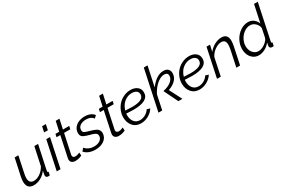

<svg xmlns="http://www.w3.org/2000/svg" viewBox="99 -1870 4452 3020"><g transform="rotate(-30 2325.0 -360.0)"><path d="M37.1 -124Q37.1 -159.7 47.9 -214.8L113.8 -521H181.2L119.1 -227.1Q108.9 -182.6 108.9 -148.9Q108.9 -49.8 194.8 -49.8Q251.5 -49.8 308.3 -88.9Q365.2 -127.9 400.9 -192.9L471.2 -521H539.1L448.2 -96.2Q447.8 -92.3 446.3 -85.4Q444.8 -78.6 444.8 -77.1Q444.8 -60.1 463.9 -60.1L451.2 0Q424.3 2 422.9 2Q402.3 1.5 391.1 -9Q379.9 -19.5 379.9 -37.1Q379.9 -54.7 394 -118.2Q348.6 -57.6 286.4 -23.9Q224.1 9.8 159.2 9.8Q37.1 9.8 37.1 -124Z M732.9 -730H800.8L779.8 -629.9H711.9ZM688 -521H755.9L646 0H577.6Z M829.6 -68.8Q829.6 -81.1 832.5 -94.2L911.6 -466.8H842.8L855 -521H922.9L960.9 -696.8H1028.8L990.7 -521H1105L1092.8 -466.8H980L907.7 -127.9Q902.8 -104.5 902.8 -100.1Q902.8 -79.1 916.3 -68.1Q929.7 -57.1 950.7 -57.1Q989.3 -57.1 1030.8 -80.1L1036.6 -24.9Q1021.5 -14.2 987.3 -4.2Q953.1 5.9 916.5 5.9Q877.4 5.9 853.5 -13.4Q829.6 -32.7 829.6 -68.8Z M1082.5 -67.9 1122.6 -113.8Q1188 -43.9 1283.7 -43.9Q1351.1 -43.9 1393.3 -74Q1435.5 -104 1435.5 -152.8Q1435.5 -163.6 1432.4 -172.4Q1429.2 -181.2 1425.3 -187.7Q1421.4 -194.3 1411.4 -200.7Q1401.4 -207 1393.8 -211.2Q1386.2 -215.3 1369.6 -220.7Q1353 -226.1 1342.3 -229.2Q1331.5 -232.4 1308.6 -238.8Q1274.9 -248 1256.3 -254.4Q1237.8 -260.7 1217.8 -270Q1197.8 -279.3 1188.2 -289.8Q1178.7 -300.3 1172.6 -315.9Q1166.5 -331.5 1166.5 -352.1Q1166.5 -405.3 1196.3 -446Q1226.1 -486.8 1276.1 -508.3Q1326.2 -529.8 1387.7 -529.8Q1444.8 -529.8 1487.8 -510.7Q1530.8 -491.7 1553.7 -459L1511.7 -418.9Q1471.2 -477.1 1381.3 -477.1Q1318.4 -477.1 1275.9 -449Q1233.4 -420.9 1233.4 -368.2Q1233.4 -336.9 1254.9 -323.2Q1276.4 -309.6 1338.4 -293Q1373.5 -283.2 1396.7 -275.6Q1419.9 -268.1 1442.1 -256.8Q1464.4 -245.6 1476.8 -233.2Q1489.3 -220.7 1496.8 -203.1Q1504.4 -185.5 1504.4 -163.1Q1504.4 -86.4 1441.7 -38.3Q1378.9 9.8 1277.3 9.8Q1215.3 9.8 1164.6 -10.3Q1113.8 -30.3 1082.5 -67.9Z M1618.2 -68.8Q1618.2 -81.1 1621.1 -94.2L1700.2 -466.8H1631.3L1643.6 -521H1711.4L1749.5 -696.8H1817.4L1779.3 -521H1893.6L1881.3 -466.8H1768.6L1696.3 -127.9Q1691.4 -104.5 1691.4 -100.1Q1691.4 -79.1 1704.8 -68.1Q1718.3 -57.1 1739.3 -57.1Q1777.8 -57.1 1819.3 -80.1L1825.2 -24.9Q1810.1 -14.2 1775.9 -4.2Q1741.7 5.9 1705.1 5.9Q1666 5.9 1642.1 -13.4Q1618.2 -32.7 1618.2 -68.8Z M2109.4 -234.9Q2069.8 -234.9 1978.5 -240.2Q1976.6 -220.7 1976.6 -210.9Q1976.6 -138.2 2013.7 -90.1Q2050.8 -42 2120.1 -42Q2168.9 -42 2217 -68.8Q2265.1 -95.7 2290.5 -139.2L2346.2 -122.1Q2310.1 -63 2244.6 -26.6Q2179.2 9.8 2108.4 9.8Q2015.1 9.8 1961.2 -53Q1907.2 -115.7 1907.2 -210.9Q1907.2 -272 1931.2 -329.8Q1955.1 -387.7 1996.1 -431.9Q2037.1 -476.1 2095.7 -502.9Q2154.3 -529.8 2219.2 -529.8Q2291.5 -529.8 2339.4 -493.2Q2387.2 -456.5 2387.2 -390.1Q2387.2 -234.9 2109.4 -234.9ZM2214.4 -477.1Q2156.7 -477.1 2108.9 -449.7Q2061 -422.4 2031.7 -381.1Q2002.4 -339.8 1988.3 -289.1Q2067.9 -284.2 2112.3 -284.2Q2325.2 -284.2 2325.2 -391.1Q2325.2 -434.1 2293.9 -455.6Q2262.7 -477.1 2214.4 -477.1Z M2928.2 -425.8Q2928.2 -360.8 2880.1 -308.3Q2832 -255.9 2743.2 -226.1L2859.9 0H2786.1L2662.1 -254.9Q2758.8 -274.9 2812 -319.6Q2865.2 -364.3 2865.2 -417Q2865.2 -446.3 2848.1 -460.7Q2831.1 -475.1 2800.8 -475.1Q2736.3 -475.1 2667 -416.5Q2597.7 -357.9 2548.8 -263.2L2493.2 0H2424.8L2580.1 -730H2647.9L2571.8 -373Q2689.9 -530.8 2817.9 -530.8Q2872.1 -530.8 2900.1 -502.9Q2928.2 -475.1 2928.2 -425.8Z M3172.9 -234.9Q3133.3 -234.9 3042 -240.2Q3040 -220.7 3040 -210.9Q3040 -138.2 3077.1 -90.1Q3114.3 -42 3183.6 -42Q3232.4 -42 3280.5 -68.8Q3328.6 -95.7 3354 -139.2L3409.7 -122.1Q3373.5 -63 3308.1 -26.6Q3242.7 9.8 3171.9 9.8Q3078.6 9.8 3024.7 -53Q2970.7 -115.7 2970.7 -210.9Q2970.7 -272 2994.6 -329.8Q3018.6 -387.7 3059.6 -431.9Q3100.6 -476.1 3159.2 -502.9Q3217.8 -529.8 3282.7 -529.8Q3355 -529.8 3402.8 -493.2Q3450.7 -456.5 3450.7 -390.1Q3450.7 -234.9 3172.9 -234.9ZM3277.8 -477.1Q3220.2 -477.1 3172.4 -449.7Q3124.5 -422.4 3095.2 -381.1Q3065.9 -339.8 3051.8 -289.1Q3131.3 -284.2 3175.8 -284.2Q3388.7 -284.2 3388.7 -391.1Q3388.7 -434.1 3357.4 -455.6Q3326.2 -477.1 3277.8 -477.1Z M3598.6 -521H3661.6L3635.3 -402.8Q3677.7 -460 3742.2 -494.9Q3806.6 -529.8 3871.6 -529.8Q3984.4 -529.8 3984.4 -405.8Q3984.4 -367.2 3971.7 -305.2L3907.7 0H3839.4L3901.4 -291Q3911.6 -349.1 3911.6 -376Q3911.6 -467.8 3833.5 -467.8Q3776.4 -467.8 3715.6 -425Q3654.8 -382.3 3623.5 -318.8L3556.6 0H3488.3Z M4063 -208Q4063 -289.1 4103.5 -363.8Q4144 -438.5 4211.4 -484.1Q4278.8 -529.8 4353 -529.8Q4411.6 -529.8 4453.9 -496.8Q4496.1 -463.9 4514.2 -412.1L4582 -730H4649.9L4514.2 -88.9Q4512.2 -79.1 4512.2 -77.1Q4512.2 -60.1 4531.2 -60.1L4518.1 0Q4491.7 2 4490.2 2Q4469.2 1.5 4457.3 -9.8Q4445.3 -21 4445.3 -38.1Q4445.3 -50.8 4456.1 -101.1Q4416.5 -50.3 4359.9 -20.3Q4303.2 9.8 4249 9.8Q4192.4 9.8 4149.4 -20.5Q4106.4 -50.8 4084.7 -99.9Q4063 -148.9 4063 -208ZM4464.8 -179.2 4498 -339.8Q4491.7 -393.6 4450 -431.9Q4408.2 -470.2 4357.9 -470.2Q4299.3 -470.2 4247.1 -432.6Q4194.8 -395 4164.6 -336.9Q4134.3 -278.8 4134.3 -219.2Q4134.3 -147.9 4173.8 -98.9Q4213.4 -49.8 4276.9 -49.8Q4309.1 -49.8 4347.7 -67.1Q4386.2 -84.5 4419.4 -114.7Q4452.6 -145 4464.8 -179.2Z"/></g></svg>

Font: Rawline
Style: Italic
Weight: 400
Italic angle: -12°
Designer: Matt McInerney, Pablo Impallari, Rodrigo Fuenzalida
Foundry: Matt McInerney, Pablo Impallari, Rodrigo Fuenzalida
Version: Version 4.020;PS 004.020;hotconv 1.0.88;makeotf.lib2.5.64775